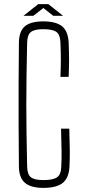

<svg xmlns="http://www.w3.org/2000/svg" viewBox="-20 -908 420 934"><path d="M191 6Q131 6 102 -18Q73 -42 72 -97Q71 -209 70.5 -304Q70 -399 70.5 -494.5Q71 -590 72 -701Q73 -757 101.5 -780.5Q130 -804 190 -804Q252 -804 281.5 -780.5Q311 -757 314 -701Q316 -654 316 -617.5Q316 -581 314 -534H274Q276 -581 276 -617.5Q276 -654 274 -701Q273 -739 254.5 -752.5Q236 -766 190 -766Q148 -766 130.5 -752.5Q113 -739 112 -701Q110 -609 109 -537Q108 -465 108 -399.5Q108 -334 109 -261.5Q110 -189 112 -97Q113 -59 130.5 -45.5Q148 -32 191 -32Q238 -32 257.5 -45.5Q277 -59 278 -97Q280 -132 279.5 -172Q279 -212 277 -282H317Q319 -221 319.5 -180.5Q320 -140 318 -97Q315 -42 285 -18Q255 6 191 6ZM94 -831 166 -888H215L287 -831H239L191 -869L142 -831Z"/></svg>

Font: Big Shoulders Text Thin
Style: Regular
Weight: 100
Designer: Patric King
Foundry: XO Type Co
Version: Version 1.000; ttfautohint (v1.8.2)